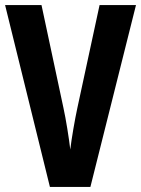

<svg xmlns="http://www.w3.org/2000/svg" viewBox="-20 -734 554 754"><path d="M514 -714H371L284 -311C274 -265 261 -190 256 -147C251 -190 239 -266 229 -311L143 -714H0L176 0H335Z"/></svg>

Font: Noto Sans Devanagari ExtraCondensed
Style: Bold
Weight: 700
Width: 2
Designer: Jelle Bosma - Monotype Design Team
Foundry: Monotype Imaging Inc.
Version: Version 2.004